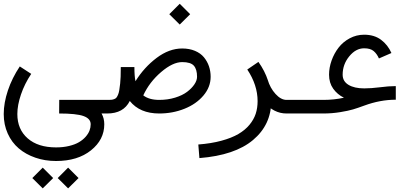

<svg xmlns="http://www.w3.org/2000/svg" viewBox="-47 -599 2188 1034"><path d="M263.7 359.9 319.8 303.7 376 359.9 319.8 415.5ZM127 359.9 183.1 303.7 239.3 359.9 183.1 415.5ZM530.3 -61V12.2H500Q514.6 38.1 514.6 70.3Q514.6 153.3 442.9 210.7Q371.1 268.1 254.9 268.1Q195.3 268.1 143.6 250.2Q91.8 232.4 54 200.2Q16.1 168 -5.4 120.1Q-26.9 72.3 -26.9 15.1Q-26.9 -44.9 -4.4 -112.1Q18.1 -179.2 59.6 -241.2L121.1 -201.2Q85.4 -147.5 65.9 -90.1Q46.4 -32.7 46.4 15.1Q46.4 97.7 102.1 146.2Q157.7 194.8 254.9 194.8Q293.5 194.8 325.4 187Q357.4 179.2 378.4 166.7Q399.4 154.3 414.1 137.7Q428.7 121.1 435.1 104.2Q441.4 87.4 441.4 70.3Q441.4 40 403.1 26.1Q364.7 12.2 271.5 12.2L272 -61Z M864.7 -522.5 920.9 -578.6 977.1 -522.5 920.9 -466.8ZM530.3 -61Q544.4 -61 551.5 -61.5Q558.6 -62 567.1 -64.9Q575.7 -67.9 579.8 -73Q584 -78.1 588.4 -88.1Q592.8 -98.1 595.2 -112.5Q597.7 -127 600.1 -148.9Q603.5 -178.2 603.5 -237.8H676.8Q676.8 -188 682.6 -161.6Q729 -236.3 796.4 -287.1Q863.8 -337.9 934.1 -337.9Q972.7 -337.9 1002.9 -325.2Q1033.2 -312.5 1051.3 -290.5Q1069.3 -268.6 1078.4 -241.9Q1087.4 -215.3 1087.4 -185.5Q1087.4 -130.4 1048.6 -84.5Q1009.8 -38.6 946.3 -13.2Q882.8 12.2 810.5 12.2Q706.1 12.2 651.9 -55.2Q618.2 12.2 530.3 12.2Q515.1 12.2 504.4 1.5Q493.7 -9.3 493.7 -24.4Q493.7 -39.6 504.4 -50.3Q515.1 -61 530.3 -61ZM724.6 -85.4Q755.9 -61 810.5 -61Q856.4 -61 896 -73.2Q935.5 -85.4 960.7 -104.5Q985.8 -123.5 1000 -144.8Q1014.2 -166 1014.2 -185.5Q1014.2 -225.6 997.1 -245.1Q980 -264.6 934.1 -264.6Q883.3 -264.6 820.6 -210.9Q757.8 -157.2 724.6 -85.4Z M1590.8 -61V12.2H1496.1Q1461.4 12.2 1431.4 -3.2Q1401.4 -18.6 1380.9 -43.7Q1360.4 -68.8 1346.4 -95.2Q1332.5 -121.6 1324.2 -149.4L1394.5 -169.9Q1407.7 -125 1436.8 -93Q1465.8 -61 1496.1 -61ZM1284.7 -224.6 1344.7 -265.6Q1413.6 -169.4 1413.6 -54.2Q1413.6 72.8 1315.7 155Q1217.8 237.3 1026.9 252.4L1021 179.2Q1090.8 173.8 1145.5 158.9Q1200.2 144 1236.6 122.8Q1272.9 101.6 1296.4 73.2Q1319.8 44.9 1330.1 13.7Q1340.3 -17.6 1340.3 -54.2Q1340.3 -141.1 1284.7 -224.6Z M1590.8 -61H1694.3Q1752.4 -61 1805.2 -72.8Q1769.5 -90.3 1747.3 -121.6Q1725.1 -152.8 1725.1 -196.8Q1725.1 -234.9 1738.8 -273.2Q1752.4 -311.5 1776.4 -342.5Q1800.3 -373.5 1836.4 -392.8Q1872.6 -412.1 1914.1 -412.1Q1968.8 -412.1 2005.4 -384.5Q2042 -356.9 2061 -313.5L1993.7 -284.2Q1982.9 -309.1 1965.3 -324Q1947.8 -338.9 1914.1 -338.9Q1869.1 -338.9 1833.7 -295.4Q1798.3 -252 1798.3 -196.8Q1798.3 -161.1 1829.8 -142.1Q1861.3 -123 1914.6 -123Q1951.2 -123 1998 -128.9Q2045.9 -135.3 2084.5 -135.3V-62Q2000.5 -62 1914.6 -30.3Q1878.9 -17.1 1854.2 -9.8Q1829.6 -2.4 1785.4 4.9Q1741.2 12.2 1694.3 12.2H1590.8Q1575.7 12.2 1564.9 1.5Q1554.2 -9.3 1554.2 -24.4Q1554.2 -39.6 1564.9 -50.3Q1575.7 -61 1590.8 -61Z"/></svg>

Font: AzarMehrMonospaced
Style: SansBold
Weight: 1
Designer: Amin Abedi
Version: Version 1.00